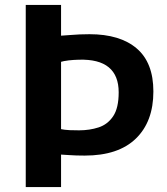

<svg xmlns="http://www.w3.org/2000/svg" viewBox="-20 -763 680 783"><path d="M325.5 -128.5Q288.5 -128.5 262.5 -130.5Q236.5 -132.5 222 -133V-237.5Q244 -233 264 -232.2Q284 -231.5 302.5 -231.5Q345.5 -231.5 382.2 -243.5Q419 -255.5 441.5 -289Q464 -322.5 464 -386.5Q464 -455 423.5 -488.5Q383 -522 301.5 -519.5Q280.5 -519 260.2 -516.8Q240 -514.5 221.5 -509L196.5 -616Q228 -617 266.5 -620.2Q305 -623.5 345 -623.5Q469.5 -623.5 537.5 -565.5Q605.5 -507.5 605.5 -390Q605.5 -267 534 -197.8Q462.5 -128.5 325.5 -128.5ZM85 0V-743H229V0Z"/></svg>

Font: Merriweather Sans SemiBold
Style: Regular
Weight: 600
Designer: Eben Sorkin
Foundry: Eben Sorkin
Version: Version 2.001